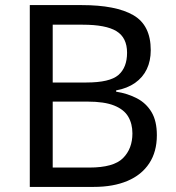

<svg xmlns="http://www.w3.org/2000/svg" viewBox="-20 -734 690 754"><path d="M301 -714Q435 -714 503.5 -674.5Q572 -635 572 -537Q572 -495 556.5 -462.5Q541 -430 510.5 -408.5Q480 -387 436 -379V-374Q481 -367 517.5 -348Q554 -329 575 -294Q596 -259 596 -203Q596 -138 566 -92.5Q536 -47 480.5 -23.5Q425 0 348 0H97V-714ZM319 -410Q411 -410 445 -439.5Q479 -469 479 -527Q479 -586 437.5 -611.5Q396 -637 305 -637H187V-410ZM187 -335V-76H331Q426 -76 463 -113Q500 -150 500 -210Q500 -248 483.5 -276Q467 -304 428.5 -319.5Q390 -335 324 -335Z"/></svg>

Font: Noto Sans Myanmar
Style: Regular
Weight: 400
Designer: Monotype Design Team
Foundry: Monotype Imaging Inc.
Version: Version 2.107